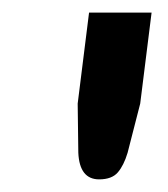

<svg xmlns="http://www.w3.org/2000/svg" viewBox="-20 -741 266 304"><path d="M137 -457Q106 -457 104 -499L103 -577L121 -721H220L202 -577L182 -499Q176 -479 166.5 -468Q157 -457 137 -457Z"/></svg>

Font: Aleo SemiBold
Style: Italic
Weight: 600
Italic angle: -7°
Designer: Alessio Laiso
Foundry: Alessio Laiso
Version: Version 2.001;gftools[0.9.29]